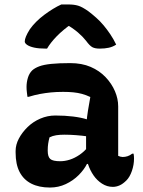

<svg xmlns="http://www.w3.org/2000/svg" viewBox="-20 -831 640 861"><path d="M510 -354Q510 -332 510 -310Q510 -288 510 -266.5Q510 -245 510 -223Q510 -201 510 -179Q510 -167 510 -155.5Q510 -144 510 -132Q514 -130 520 -128.5Q526 -127 530 -127Q541 -127 552 -130.5Q563 -134 573 -142H579Q580 -136 580.5 -131.5Q581 -127 581 -120Q581 -92 571.5 -64.5Q562 -37 547 -22Q531 -6 516 0.5Q501 7 486 7Q460 7 437.5 -7.5Q415 -22 399.5 -44.5Q384 -67 375 -94Q366 -121 366 -145Q366 -168 366 -190.5Q366 -213 366 -233Q366 -257 368 -282Q370 -307 374.5 -335Q379 -363 385 -396Q366 -405 347.5 -410Q329 -415 308.5 -417Q288 -419 263 -419Q233 -419 208 -416.5Q183 -414 159 -409.5Q135 -405 109 -397H103Q102 -406 100.5 -417.5Q99 -429 99 -441Q99 -462 105 -482Q111 -502 124 -515Q136 -526 156 -533.5Q176 -541 210 -544.5Q244 -548 295 -548Q347 -548 386.5 -531Q426 -514 453.5 -485Q481 -456 495.5 -422Q510 -388 510 -354ZM194 -155Q194 -128 205.5 -118Q217 -108 250 -108Q271 -108 293 -115Q315 -122 337 -137Q359 -152 379 -177L385 -96H370Q357 -70 332.5 -45.5Q308 -21 275 -5.5Q242 10 204 10Q155 10 120.5 -7.5Q86 -25 68 -59.5Q50 -94 50 -147V-154Q50 -182 64.5 -209.5Q79 -237 103.5 -261Q128 -285 160.5 -299Q193 -313 228 -313Q271 -313 307.5 -308.5Q344 -304 371 -295.5Q398 -287 409 -276Q415 -271 420 -262Q425 -253 428 -240Q431 -227 431 -208Q404 -215 375.5 -219Q347 -223 320 -225Q293 -227 269 -227Q248 -227 232 -224.5Q216 -222 202 -215Q198 -200 196 -186.5Q194 -173 194 -157ZM255 -811Q262 -811 268.5 -811Q275 -811 287 -811Q312 -811 330.5 -805.5Q349 -800 377 -780Q394 -767 411.5 -751.5Q429 -736 444.5 -717.5Q460 -699 474.5 -677.5Q489 -656 501 -631Q486 -621 468 -617Q450 -613 427 -613Q406 -613 394 -619.5Q382 -626 366 -648Q351 -667 329.5 -685.5Q308 -704 267 -729L322 -714H256L310 -731Q262 -697 234 -668Q206 -639 191 -613H185Q154 -613 133.5 -617.5Q113 -622 102 -629.5Q91 -637 91 -645Q91 -654 96.5 -667.5Q102 -681 114 -700Q126 -717 142.5 -733.5Q159 -750 178.5 -764.5Q198 -779 217.5 -791Q237 -803 255 -811Z"/></svg>

Font: Recursive Casual
Style: Bold
Weight: 700
Version: Version 1.085